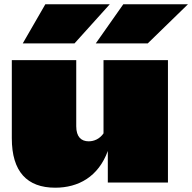

<svg xmlns="http://www.w3.org/2000/svg" viewBox="-20 -850 895 894"><path d="M762 -570H462V-229C444 -203 418 -192 393 -192C358 -192 335 -213 335 -262V-570H35V-206C35 -51 106 24 237 24C345 24 438 -27 482 -147V0H762ZM554 -830 426 -648H668L855 -830ZM191 -830 86 -648H327L491 -830Z"/></svg>

Font: Mattone Black
Style: Regular
Weight: 900
Width: 6
Designer: Nunzio Mazzaferro
Foundry: Collletttivo
Version: Version 2.000;Glyphs 3.2 (3217)